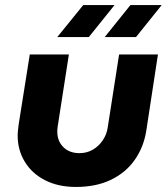

<svg xmlns="http://www.w3.org/2000/svg" viewBox="-20 -729 665 761"><path d="M606 -513 560 -212Q550 -147 514.5 -96Q479 -45 420 -16.5Q361 12 281 12Q211 12 159 -14.5Q107 -41 78.5 -87.5Q50 -134 50 -192Q50 -202 51.5 -214Q53 -226 54 -236L98 -513H253L209 -230Q208 -224 207.5 -218Q207 -212 207 -208Q207 -170 231 -146Q255 -122 295 -122Q324 -122 347.5 -135.5Q371 -149 387 -172.5Q403 -196 407 -224L452 -513ZM395 -582 497 -709H621L519 -582ZM207 -582 310 -709H434L332 -582Z"/></svg>

Font: MuseoModerno
Style: Bold Italic
Weight: 700
Italic angle: -9°
Designer: Pablo Cosgaya, Héctor Gatti, Marcela Romero, and the Authors of The MuseoModerno Project.
Foundry: Omnibus-Type Team
Version: Version 1.003